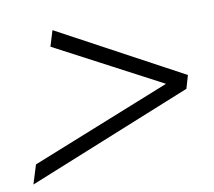

<svg xmlns="http://www.w3.org/2000/svg" viewBox="-100 -513 658 590"><g transform="rotate(-10 229.5 -217.5)"><path d="M473 -197.5 -41 10.5 -22.5 -49 414 -223.5 84 -397.5 99 -446.5 485 -238.5Z"/></g></svg>

Font: Newsreader Text Medium
Style: Italic
Weight: 500
Italic angle: -17°
Designer: Hugues Gentile
Foundry: Production Type
Version: Version 1.001